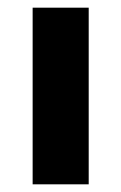

<svg xmlns="http://www.w3.org/2000/svg" viewBox="-20 -480 316 500"><path d="M65 -460V0H211V-460Z"/></svg>

Font: Glinicke Jost Bold
Style: Bold
Weight: 700
Version: Version 3.710